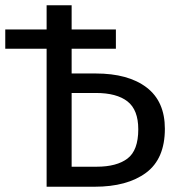

<svg xmlns="http://www.w3.org/2000/svg" viewBox="-20 -709 671 729"><path d="M606 -220Q606 -106 534.5 -53Q463 0 339 0H157V-524H0V-597H157V-689H252V-597H420V-524H252V-430H343Q467 -430 536.5 -377Q606 -324 606 -220ZM505 -218Q505 -292 464 -324Q423 -356 344 -356H252V-76H347Q423 -76 464 -107Q505 -138 505 -218Z"/></svg>

Font: Fira Sans
Style: Regular
Weight: 400
Designer: bBox Type GmbH & Carrois Corporate GbR & Edenspiekermann AG
Foundry: bBox Type GmbH & Carrois Corporate GbR & Edenspiekermann AG
Version: Version 4.301